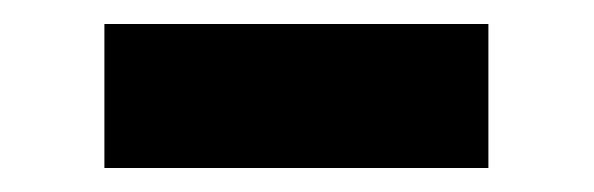

<svg xmlns="http://www.w3.org/2000/svg" viewBox="-20 -390 495 160"><path d="M67 -250H387V-370H67Z"/></svg>

Font: Fixel Display Bold
Style: Bold
Weight: 700
Designer: AlfaBravo + MacPaw
Foundry: Kyrylo Tkachov, Marchela Mozhyna, Serhii Makarenko, Maria Weinstein, Zakhar Kryvoshyya
Version: Version 1.211